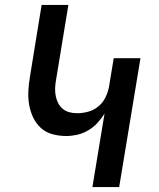

<svg xmlns="http://www.w3.org/2000/svg" viewBox="-20 -755 640 775"><path d="M353 0 402 -297Q390 -277 373.5 -259Q357 -241 335.5 -228.5Q314 -216 291.5 -211Q269 -206 247 -206Q218 -206 191 -213.5Q164 -221 144.5 -239Q125 -257 113.5 -281.5Q102 -306 97.5 -333Q93 -360 94.5 -388.5Q96 -417 101 -446L148 -735H256L206 -431Q203 -415 202.5 -399Q202 -383 205 -367.5Q208 -352 215 -338.5Q222 -325 233.5 -315.5Q245 -306 260 -302Q275 -298 292 -298Q313 -298 335.5 -304Q358 -310 376.5 -325Q395 -340 405.5 -361.5Q416 -383 420 -405L439 -520H547L461 0Z"/></svg>

Font: Iosevka Semibold Extended
Style: Italic
Weight: 600
Width: 7
Italic angle: -9°
Monospace: yes
Designer: Belleve Invis
Foundry: Belleve Invis
Version: Version 32.5.0; ttfautohint (v1.8.4)